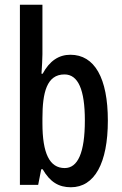

<svg xmlns="http://www.w3.org/2000/svg" viewBox="-20 -780 513 810"><path d="M159 -551V-760H64V0H141L154 -66H160C191 -12 228 10 279 10C379 10 435 -92 435 -271C435 -451 379 -549 277 -549C228 -549 189 -523 160 -469H155C157 -501 159 -530 159 -551ZM252 -466C310 -466 338 -401 338 -272C338 -135 308 -71 253 -71C189 -71 159 -133 159 -260V-281C159 -389 177 -466 252 -466Z"/></svg>

Font: Noto Sans Gurmukhi UI ExtraCondensed Medium
Style: Regular
Weight: 500
Width: 2
Designer: Jelle Bosma - Monotype Design Team
Foundry: Monotype Imaging Inc.
Version: Version 2.004